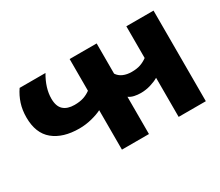

<svg xmlns="http://www.w3.org/2000/svg" viewBox="-99 -766 1137 991"><g transform="rotate(-30 469.0 -270.0)"><path d="M384 0V-235Q361 -223 324 -213.5Q287 -204 249 -204Q152 -204 96 -250Q40 -296 40 -390Q40 -434 52 -471Q64 -508 86 -540H240Q200 -472 200 -410Q200 -364 223 -343Q246 -322 288 -322Q320 -322 342.5 -329.5Q365 -337 384 -351V-540H545V-360Q557 -341 579 -331.5Q601 -322 629 -322Q660 -322 681.5 -329.5Q703 -337 722 -351V-540H884V0H722V-233Q702 -221 673.5 -212.5Q645 -204 615 -204Q596 -204 577.5 -208Q559 -212 545 -222V0Z"/></g></svg>

Font: Kanit SemiBold
Style: Regular
Weight: 600
Designer: Katatrad Team
Foundry: CadsonDemak
Version: Version 2.000; ttfautohint (v1.8.3)